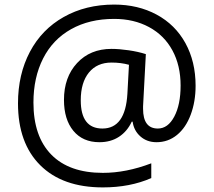

<svg xmlns="http://www.w3.org/2000/svg" viewBox="-20 -733 939 844"><path d="M839.8 -356Q839.8 -286.6 818.4 -229Q796.9 -171.4 757.8 -139.6Q718.8 -107.9 668 -107.9Q626 -107.9 597.2 -133.3Q568.4 -158.7 563 -198.2H559.1Q539.6 -155.8 503.2 -131.8Q466.8 -107.9 417 -107.9Q343.8 -107.9 302.5 -158Q261.2 -208 261.2 -293.9Q261.2 -393.6 318.8 -455.8Q376.5 -518.1 470.2 -518.1Q503.4 -518.1 545.4 -512Q587.4 -505.9 621.1 -495.1L608.9 -265.6V-254.9Q608.9 -168 673.8 -168Q718.3 -168 746.1 -220.5Q773.9 -272.9 773.9 -356.9Q773.9 -445.3 737.8 -511.7Q701.7 -578.1 635 -614Q568.4 -649.9 481.9 -649.9Q373 -649.9 292.5 -604.7Q211.9 -559.6 169.4 -475.8Q127 -392.1 127 -282.2Q127 -133.3 205.6 -53.2Q284.2 26.9 432.1 26.9Q534.7 26.9 645 -15.1V49.8Q551.3 90.8 432.1 90.8Q254.9 90.8 157 -6.6Q59.1 -104 59.1 -278.8Q59.1 -405.8 111.3 -504.9Q163.6 -604 260.3 -658.4Q356.9 -712.9 481.9 -712.9Q586.9 -712.9 668.7 -668.7Q750.5 -624.5 795.2 -543.2Q839.8 -461.9 839.8 -356ZM335 -292Q335 -168 430.2 -168Q531.2 -168 540 -320.8L546.9 -448.2Q511.7 -458 470.2 -458Q406.7 -458 370.8 -414.1Q335 -370.1 335 -292Z"/></svg>

Font: Shl
Style: Regular
Weight: 400
Foundry: Saber Rastikerdar (saber.rastikerdar@gmail.com)
Version: Version 3.4.0